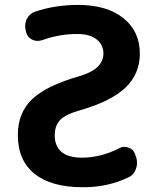

<svg xmlns="http://www.w3.org/2000/svg" viewBox="-20 -784 647 793"><path d="M154.3 -618.2Q145.5 -615.2 135.7 -615.2Q124 -615.2 113.3 -620.1Q92.8 -629.9 87.9 -651.4L85.9 -659.2Q84 -668 84 -675.8Q84 -691.4 90.8 -706.1Q102.5 -728.5 126 -736.3Q209 -763.7 301.8 -763.7Q421.9 -763.7 489.7 -709Q557.6 -654.3 557.6 -562.5Q557.6 -479.5 499 -422.9Q440.4 -366.2 312.5 -329.1Q250 -311.5 228 -288.1Q206.1 -264.6 206.1 -224.6Q206.1 -180.7 233.9 -156.7Q261.7 -132.8 318.4 -132.8Q396.5 -132.8 472.7 -171.9Q483.4 -177.7 494.1 -177.7Q502.9 -177.7 511.7 -173.8Q532.2 -167 538.1 -146.5L543 -132.8Q545.9 -122.1 545.9 -110.4Q545.9 -97.7 541 -85Q532.2 -60.5 508.8 -50.8Q424.8 -10.7 325.2 -10.7Q323.2 -10.7 321.3 -10.7Q192.4 -10.7 123 -65.9Q53.7 -121.1 53.7 -226.6Q53.7 -317.4 111.8 -373.5Q169.9 -429.7 308.6 -469.7Q406.2 -498 407.2 -562.5Q407.2 -598.6 379.4 -621.1Q351.6 -643.6 298.8 -643.6Q224.6 -643.6 154.3 -618.2Z"/></svg>

Font: Gen Jyuu Gothic Bold
Style: Bold
Weight: 700
Designer: [Source Han Sans]
Ryoko NISHIZUKA  (kana & ideographs); Paul D. Hunt (Latin, Greek & Cyrillic); Wenlong ZHANG  (bopomofo
Version: Version 1.002.20150607